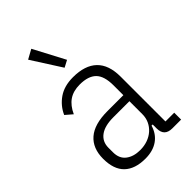

<svg xmlns="http://www.w3.org/2000/svg" viewBox="-234 -851 945 945"><g transform="rotate(-45 238.5 -378.0)"><path d="M392 0Q337 0 337 -54V-82H329Q316 -37 281 -12.5Q246 12 193 12Q121 12 83 -24.5Q45 -61 45 -135Q45 -208 90 -247Q135 -286 226 -286H337V-354Q337 -419 309 -447Q281 -475 222 -475Q177 -475 147 -454.5Q117 -434 98 -392L62 -423Q82 -468 122.5 -496Q163 -524 224 -524Q307 -524 349.5 -483Q392 -442 392 -360V-48H453V0ZM205 -36Q233 -36 257 -44.5Q281 -53 299 -69Q317 -85 327 -106.5Q337 -128 337 -154V-244H225Q165 -244 133.5 -220.5Q102 -197 102 -155V-123Q102 -80 130.5 -58Q159 -36 205 -36ZM129 -741 178 -768 264 -605 228 -586Z"/></g></svg>

Font: IBM Plex Sans Cond Light
Style: Regular
Weight: 300
Width: 3
Designer: Mike Abbink, Paul van der Laan, Pieter van Rosmalen
Foundry: Bold Monday
Version: Version 1.3